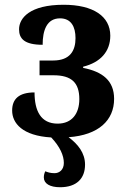

<svg xmlns="http://www.w3.org/2000/svg" viewBox="-20 -568 535 806"><path d="M232 218C302 218 337 181 337 123C337 74 307 37 268 8C394 -1 459 -63 459 -153C459 -229 411 -267 329 -283V-288C402 -306 443 -352 443 -418C443 -500 371 -548 247 -548C105 -548 60 -492 60 -445C60 -406 82 -380 159 -380C159 -440 176 -491 232 -491C279 -491 297 -455 297 -408C297 -355 274 -314 203 -314H146V-252H205C280 -252 313 -221 313 -152C313 -91 282 -49 222 -49C151 -49 125 -103 125 -180C59 -180 31 -152 31 -104C31 -51 74 2 195 9C232 48 248 85 248 116C248 145 229 159 209 159C191 159 180 155 170 151C166 160 164 167 164 177C164 203 190 218 232 218Z"/></svg>

Font: Noto Serif SemiCondensed
Style: Bold
Weight: 700
Width: 4
Designer: Monotype Design Team
Foundry: Monotype Imaging Inc.
Version: Version 2.015